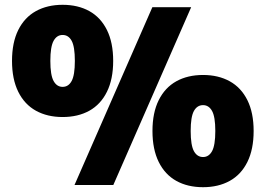

<svg xmlns="http://www.w3.org/2000/svg" viewBox="-20 -770 1106 799"><path d="M30 -516.5Q30 -593 56 -645.2Q82 -697.5 129.5 -723.8Q177 -750 240.5 -750Q304.5 -750 351.8 -723.8Q399 -697.5 425 -645.2Q451 -593 451 -516.5Q451 -440.5 425 -388Q399 -335.5 351.8 -309.2Q304.5 -283 240.5 -283Q177 -283 129.5 -309.2Q82 -335.5 56 -388Q30 -440.5 30 -516.5ZM290 0 614 -740H775.5L451.5 0ZM291.5 -516.5Q291.5 -576 278.2 -600.2Q265 -624.5 240.5 -624.5Q216.5 -624.5 203 -600Q189.5 -575.5 189.5 -516.5Q189.5 -457.5 203 -433Q216.5 -408.5 240.5 -408.5Q265 -408.5 278.2 -433Q291.5 -457.5 291.5 -516.5ZM614.5 -225Q614.5 -301 640.5 -353.2Q666.5 -405.5 713.8 -431.8Q761 -458 825 -458Q888.5 -458 936 -431.8Q983.5 -405.5 1009.5 -353.2Q1035.5 -301 1035.5 -225Q1035.5 -148.5 1009.5 -96Q983.5 -43.5 936 -17.2Q888.5 9 825 9Q761 9 713.8 -17.2Q666.5 -43.5 640.5 -96Q614.5 -148.5 614.5 -225ZM876 -225Q876 -284 862.5 -308.2Q849 -332.5 825 -332.5Q800.5 -332.5 787 -308.2Q773.5 -284 773.5 -225Q773.5 -165.5 787 -141Q800.5 -116.5 825 -116.5Q849 -116.5 862.5 -141Q876 -165.5 876 -225Z"/></svg>

Font: Encode Sans Semi Condensed Black
Style: Regular
Weight: 900
Width: 4
Designer: Multiple Designers
Foundry: Impallari Type
Version: Version 2.000